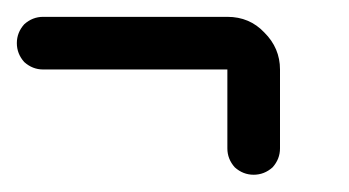

<svg xmlns="http://www.w3.org/2000/svg" viewBox="-395 -520 415 228"><path d="M-93.8 -312.5Q-106.4 -312.5 -116.2 -321.3Q-125 -331.1 -125 -343.8Q-125 -375 -125 -437.5Q-179.7 -437.5 -343.8 -437.5Q-356.4 -437.5 -366.2 -446.3Q-375 -456.1 -375 -468.8Q-375 -481.4 -366.2 -491.2Q-356.4 -500 -343.8 -500Q-270.5 -500 -125 -500Q-98.6 -500 -81.1 -481.4Q-62.5 -462.9 -62.5 -437.5Q-62.5 -406.2 -62.5 -343.8Q-62.5 -331.1 -71.3 -321.3Q-81.1 -312.5 -93.8 -312.5Z"/></svg>

Font: conwrite
Style: Regular
Weight: 400
Designer: Willllllliam
Version: 1.0